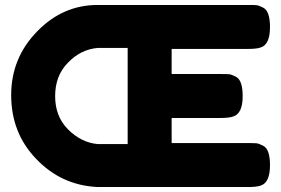

<svg xmlns="http://www.w3.org/2000/svg" viewBox="-20 -753 1132 773"><path d="M671 -177V-278H867Q902 -278 919 -284Q957 -296 957 -366Q957 -430 930 -444Q912 -453 904 -454Q896 -455 869 -455H671V-556H978Q1014 -556 1030 -562Q1067 -574 1067 -644Q1067 -708 1040 -722Q1022 -731 1014 -732Q1006 -733 979 -733H373Q233 -733 130 -627Q25 -520 25 -370Q25 -218 125 -114Q226 -7 373 0H978Q1014 0 1030 -6Q1067 -18 1067 -88Q1067 -152 1040 -166Q1022 -175 1014 -176Q1006 -177 979 -177ZM373 -173Q307 -179 254 -232Q202 -284 202 -366Q202 -449 254 -501Q305 -554 373 -560H494V-173Z"/></svg>

Font: FredokaOneMacrons
Style: Regular
Weight: 500
Designer: ""
Foundry: ""
Version: ""